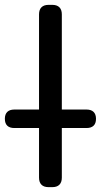

<svg xmlns="http://www.w3.org/2000/svg" viewBox="-20 -770 415 790"><path d="M335.9 -243.2H39.1Q20 -243.2 10 -252.7Q0 -262.2 0 -281.2Q0 -299.8 10 -309.6Q20 -319.3 39.1 -319.3H335.9Q355 -319.3 365 -309.6Q375 -299.8 375 -281.2Q375 -262.2 365 -252.7Q355 -243.2 335.9 -243.2ZM140.6 -39.1V-710.9Q140.6 -730 150.6 -740Q160.6 -750 179.7 -750H195.3Q214.4 -750 224.4 -740Q234.4 -730 234.4 -710.9V-39.1Q234.4 -20 224.4 -10Q214.4 0 195.3 0H179.7Q160.6 0 150.6 -10Q140.6 -20 140.6 -39.1Z"/></svg>

Font: Gyrochrome
Style: Regular
Weight: 400
Designer: David Moles
Foundry: David Moles
Version: Version 1.005;Glyphs 3.2.3 (3260)